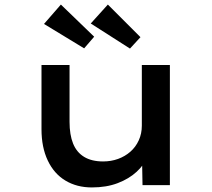

<svg xmlns="http://www.w3.org/2000/svg" viewBox="-20 -812 929 842"><path d="M383 10Q317 10 267 -20Q217 -50 189.5 -108Q162 -166 162 -245V-527H285V-278Q285 -221 300.5 -182.5Q316 -144 349 -124Q382 -104 432 -104Q467 -104 497.5 -115Q528 -126 551.5 -146.5Q575 -167 588.5 -196.5Q602 -226 602 -261V-527H725V0H605L603 -110L625 -122Q612 -89 579 -58.5Q546 -28 496.5 -9Q447 10 383 10ZM550 -599 378 -709 453 -792 596 -649ZM349 -600 173 -707 247 -792 393 -651Z"/></svg>

Font: Lexend Peta Medium
Style: Regular
Weight: 500
Designer: Bonnie Shaver-Troup, Thomas Jockin
Foundry: Lexend
Version: Version 1.007